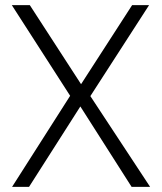

<svg xmlns="http://www.w3.org/2000/svg" viewBox="-20 -727 630 747"><path d="M288 -388 494 -707H560L327 -346ZM301 -326 93 0H27L261 -367ZM255 -351 26 -707H96L297 -397L329 -357L564 0H492L281 -331Z"/></svg>

Font: 42dot Sans Light Light
Style: Regular
Weight: 300
Version: Version 1.000